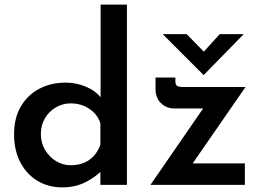

<svg xmlns="http://www.w3.org/2000/svg" viewBox="-20 -801 1135 832"><path d="M250 11Q190 11 143 -17Q96 -45 68.5 -97Q41 -149 41 -219Q41 -290 70.5 -340Q100 -390 150.5 -416.5Q201 -443 264 -443Q310 -443 352 -425.5Q394 -408 419 -376L416 -338V-781H530V0H415V-95L426 -67Q395 -34 350.5 -11.5Q306 11 250 11ZM286 -85Q335 -85 368 -109Q401 -133 415 -175V-266Q404 -304 368.5 -328.5Q333 -353 286 -353Q252 -353 222.5 -336Q193 -319 175 -289Q157 -259 157 -220Q157 -183 175 -152Q193 -121 222.5 -103Q252 -85 286 -85ZM736 -331Q702 -331 678 -353.5Q654 -376 654 -416V-465H740V-451Q740 -433 748 -428.5Q756 -424 774 -424H1044L799 -70L777 -93H1041V0H632L883 -364L900 -331ZM789 -653 875 -565 845 -557 932 -653H1036L863 -476H862L685 -653Z"/></svg>

Font: Reem Kufi Fun Medium
Style: Regular
Weight: 500
Designer: Khaled Hosny
Version: Version 1.005